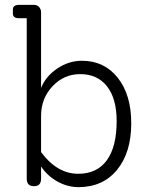

<svg xmlns="http://www.w3.org/2000/svg" viewBox="-20 -760 620 790"><path d="M317 -510Q409 -510 464.5 -440Q520 -370 520 -253Q520 -132 461.5 -61Q403 10 303 10Q258 10 216.5 -13Q175 -36 149 -75V-25Q149 6 121 6H119Q90 6 90 -25V-685H59Q33 -685 33 -704V-721Q33 -740 59 -740H120Q133 -740 141 -731Q149 -722 149 -709V-398Q168 -446 215.5 -478Q263 -510 317 -510ZM302 -45Q379 -45 419.5 -100.5Q460 -156 460 -262Q460 -354 420.5 -404.5Q381 -455 310 -455Q243 -455 196 -405Q149 -355 149 -283V-134Q215 -45 302 -45Z"/></svg>

Font: Solway Light
Style: Regular
Weight: 300
Designer: Mariya V. Pigoulevskaya
Foundry: The Northern Block Ltd.
Version: Version 1.000;hotconv 1.0.109;makeotfexe 2.5.65596